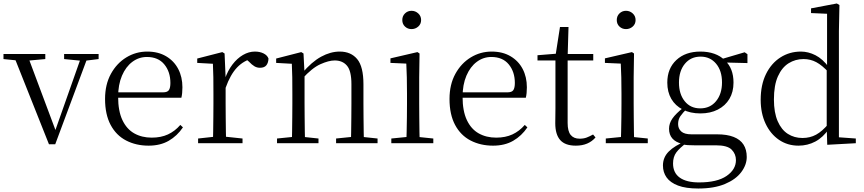

<svg xmlns="http://www.w3.org/2000/svg" viewBox="-28 -822 4958 1102"><path d="M253 6 47 -512H127L298 -55H282L287 -67L444 -512H482L289 6ZM-8 -483V-512H232V-483L122 -473H91ZM340 -483V-512H538V-483L457 -473H441Z M825 14Q753 14 696 -15.5Q639 -45 607 -105Q575 -165 575 -254Q575 -337 608.5 -398Q642 -459 697 -492.5Q752 -526 817 -526Q880 -526 925.5 -499Q971 -472 995 -426Q1019 -380 1019 -321Q1019 -285 1013 -261H609V-292H908Q933 -292 941.5 -305Q950 -318 950 -346Q950 -410 915 -452.5Q880 -495 815 -495Q769 -495 731.5 -467Q694 -439 672 -387.5Q650 -336 650 -266Q650 -185 674.5 -133Q699 -81 742.5 -56.5Q786 -32 843 -32Q896 -32 936 -50.5Q976 -69 1007 -105L1022 -91Q989 -42 940.5 -14Q892 14 825 14Z M1109 0V-27L1219 -39H1251L1364 -27V0ZM1194 0Q1195 -24 1195.5 -65Q1196 -106 1196.5 -150Q1197 -194 1197 -227V-285Q1197 -337 1196.5 -378Q1196 -419 1194 -456L1104 -461V-486L1248 -523L1261 -515L1267 -375V-374V-227Q1267 -194 1267.5 -150Q1268 -106 1268.5 -65Q1269 -24 1270 0ZM1267 -318 1247 -369H1263Q1279 -416 1306 -451.5Q1333 -487 1366.5 -506.5Q1400 -526 1435 -526Q1463 -526 1484.5 -515.5Q1506 -505 1513 -486Q1512 -461 1500.5 -447Q1489 -433 1464 -433Q1447 -433 1432.5 -441.5Q1418 -450 1401 -468L1378 -488H1426Q1371 -475 1332.5 -434.5Q1294 -394 1267 -318Z M1562 0V-27L1671 -38H1697L1800 -27V0ZM1647 0Q1648 -24 1648.5 -65Q1649 -106 1649.5 -150Q1650 -194 1650 -227V-285Q1650 -337 1649.5 -378Q1649 -419 1647 -456L1557 -461V-486L1701 -523L1714 -515L1720 -398V-396V-227Q1720 -194 1720.5 -150Q1721 -106 1721.5 -65Q1722 -24 1723 0ZM1901 0V-27L2009 -38H2036L2139 -27V0ZM1986 0Q1987 -24 1987.5 -64.5Q1988 -105 1988.5 -149Q1989 -193 1989 -227V-339Q1989 -415 1963.5 -445Q1938 -475 1893 -475Q1859 -475 1811 -453.5Q1763 -432 1707 -370L1697 -402H1706Q1761 -467 1815 -496.5Q1869 -526 1922 -526Q1986 -526 2022 -483Q2058 -440 2058 -338V-227Q2058 -193 2058.5 -149Q2059 -105 2059.5 -64.5Q2060 -24 2061 0Z M2218 0V-27L2329 -38H2353L2459 -27V0ZM2304 0Q2305 -24 2306 -65Q2307 -106 2307.5 -150Q2308 -194 2308 -227V-285Q2308 -335 2307 -377.5Q2306 -420 2304 -457L2213 -461V-487L2368 -523L2380 -515L2378 -378V-227Q2378 -194 2378.5 -150Q2379 -106 2379.5 -65Q2380 -24 2381 0ZM2334 -655Q2312 -655 2296.5 -669.5Q2281 -684 2281 -707Q2281 -730 2296.5 -745Q2312 -760 2334 -760Q2356 -760 2372.5 -745Q2389 -730 2389 -707Q2389 -684 2372.5 -669.5Q2356 -655 2334 -655Z M2802 14Q2730 14 2673 -15.5Q2616 -45 2584 -105Q2552 -165 2552 -254Q2552 -337 2585.5 -398Q2619 -459 2674 -492.5Q2729 -526 2794 -526Q2857 -526 2902.5 -499Q2948 -472 2972 -426Q2996 -380 2996 -321Q2996 -285 2990 -261H2586V-292H2885Q2910 -292 2918.5 -305Q2927 -318 2927 -346Q2927 -410 2892 -452.5Q2857 -495 2792 -495Q2746 -495 2708.5 -467Q2671 -439 2649 -387.5Q2627 -336 2627 -266Q2627 -185 2651.5 -133Q2676 -81 2719.5 -56.5Q2763 -32 2820 -32Q2873 -32 2913 -50.5Q2953 -69 2984 -105L2999 -91Q2966 -42 2917.5 -14Q2869 14 2802 14Z M3195 -475V-512H3377V-475ZM3277 14Q3216 14 3187.5 -18Q3159 -50 3159 -115Q3159 -138 3159.5 -156.5Q3160 -175 3160 -201V-475H3057V-505L3180 -515L3160 -500L3186 -667H3235L3230 -496V-485V-116Q3230 -69 3247.5 -47.5Q3265 -26 3299 -26Q3322 -26 3339 -32.5Q3356 -39 3376 -50L3390 -33Q3370 -10 3342 2Q3314 14 3277 14Z M3449 0V-27L3560 -38H3584L3690 -27V0ZM3535 0Q3536 -24 3537 -65Q3538 -106 3538.5 -150Q3539 -194 3539 -227V-285Q3539 -335 3538 -377.5Q3537 -420 3535 -457L3444 -461V-487L3599 -523L3611 -515L3609 -378V-227Q3609 -194 3609.5 -150Q3610 -106 3610.5 -65Q3611 -24 3612 0ZM3565 -655Q3543 -655 3527.5 -669.5Q3512 -684 3512 -707Q3512 -730 3527.5 -745Q3543 -760 3565 -760Q3587 -760 3603.5 -745Q3620 -730 3620 -707Q3620 -684 3603.5 -669.5Q3587 -655 3565 -655Z M3980 260Q3908 260 3863.5 243Q3819 226 3798 196.5Q3777 167 3777 128Q3777 81 3810.5 47.5Q3844 14 3908 -12L3914 -3Q3873 27 3854 52.5Q3835 78 3835 116Q3835 170 3873.5 197.5Q3912 225 3984 225Q4088 225 4142 188Q4196 151 4196 97Q4196 62 4171.5 37Q4147 12 4081 12H3957Q3937 12 3920 11Q3903 10 3888 6V4Q3812 -15 3812 -83Q3812 -114 3831.5 -142Q3851 -170 3894 -204V-213L3918 -202Q3890 -174 3877 -155Q3864 -136 3864 -110Q3864 -84 3882 -67.5Q3900 -51 3941 -51H4088Q4145 -51 4183 -36Q4221 -21 4239.5 8Q4258 37 4258 79Q4258 124 4226.5 166Q4195 208 4133 234Q4071 260 3980 260ZM3992 -171Q3934 -171 3891 -193Q3848 -215 3825 -254.5Q3802 -294 3802 -348Q3802 -429 3854 -477.5Q3906 -526 3992 -526Q4036 -526 4071.5 -513.5Q4107 -501 4131 -477L4133 -475Q4182 -430 4182 -348Q4182 -294 4158.5 -254.5Q4135 -215 4092 -193Q4049 -171 3992 -171ZM3991 -200Q4048 -200 4082 -241.5Q4116 -283 4116 -349Q4116 -416 4082 -456.5Q4048 -497 3993 -497Q3937 -497 3903 -456Q3869 -415 3869 -348Q3869 -282 3902 -241Q3935 -200 3991 -200ZM4101 -464V-481H4107L4246 -522L4262 -511V-460Z M4555 14Q4492 14 4443 -19.5Q4394 -53 4366 -112.5Q4338 -172 4338 -249Q4338 -335 4368.5 -397Q4399 -459 4451.5 -492.5Q4504 -526 4569 -526Q4611 -526 4652.5 -505Q4694 -484 4731 -434H4741L4729 -406Q4691 -447 4657.5 -465Q4624 -483 4584 -483Q4537 -483 4498.5 -459Q4460 -435 4437 -384Q4414 -333 4414 -251Q4414 -176 4435.5 -126.5Q4457 -77 4494 -53.5Q4531 -30 4578 -30Q4621 -30 4656 -49Q4691 -68 4728 -112L4739 -83H4730Q4696 -33 4651.5 -9.5Q4607 14 4555 14ZM4720 9 4717 -91V-93V-425L4719 -434V-743L4627 -747V-774L4775 -802L4790 -793L4787 -643V-34L4884 -27V0Z"/></svg>

Font: Noto Serif JP ExtraLight Light
Style: Regular
Weight: 300
Version: Version 2.003-H1;hotconv 1.1.1;makeotfexe 2.6.0